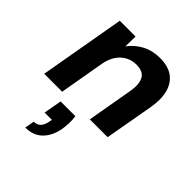

<svg xmlns="http://www.w3.org/2000/svg" viewBox="-219 -645 1060 1060"><g transform="rotate(45 310.5 -115.0)"><path d="M22 0 110 -502H233L232 -424Q262 -465 308 -489.5Q354 -514 412 -514Q477 -514 515 -486Q553 -458 566.5 -407.5Q580 -357 568 -287L517 0H378L426 -275Q435 -332 417 -364Q399 -396 345 -396Q313 -396 284.5 -381Q256 -366 236.5 -337.5Q217 -309 209 -269L162 0ZM158 284 168 228Q194 228 208.5 212.5Q223 197 229 165L232 150H175L194 44H309Q313 71 312 97Q311 123 307 146Q295 210 257.5 247Q220 284 158 284Z"/></g></svg>

Font: DM Sans 16pt ExtraBold
Style: Italic
Weight: 800
Italic angle: -10°
Version: Version 4.004;gftools[0.9.30]